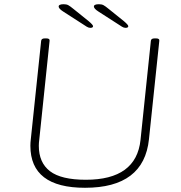

<svg xmlns="http://www.w3.org/2000/svg" viewBox="-20 -884 860 910"><path d="M383 6Q124 6 124 -193Q124 -201 124.5 -208.5Q125 -216 126 -224L175 -690Q176 -702 192 -702H200Q217 -702 215 -690L166 -221Q165 -214 164.5 -207Q164 -200 164 -193Q164 -113 217 -72.5Q270 -32 387 -32Q626 -32 646 -221L695 -690Q696 -702 712 -702H720Q737 -702 735 -690L686 -224Q662 6 383 6ZM408 -752Q400 -752 391 -757.5Q382 -763 367 -773L280 -829Q258 -843 258 -853Q258 -864 282 -864Q295 -864 303.5 -859.5Q312 -855 329 -841L401 -783Q421 -766 421 -760Q421 -752 408 -752ZM575 -752Q567 -752 558 -757.5Q549 -763 534 -773L447 -829Q425 -843 425 -853Q425 -864 449 -864Q462 -864 470.5 -859.5Q479 -855 496 -841L568 -783Q588 -766 588 -760Q588 -752 575 -752Z"/></svg>

Font: Asap Expanded Expanded Thin
Style: Italic
Weight: 100
Width: 7
Italic angle: -6°
Designer: Pablo Cosgaya
Foundry: Omnibus-Type
Version: Version 3.001; ttfautohint (v1.8.4.7-5d5b)